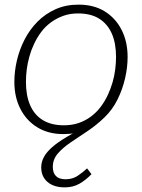

<svg xmlns="http://www.w3.org/2000/svg" viewBox="-20 -567 613 829"><path d="M158 156Q158 133 169 112Q180 91 204 69.5Q228 48 268.5 24Q309 0 369 -28L354 -8Q332 2 307 7Q282 12 254 12Q189 12 141.5 -17Q94 -46 68 -97Q42 -148 42 -213Q42 -259 53 -306Q64 -353 86 -396Q108 -439 141.5 -473Q175 -507 219.5 -527Q264 -547 319 -547Q385 -547 432 -518Q479 -489 505 -438Q531 -387 531 -321Q531 -276 520 -228.5Q509 -181 487.5 -137.5Q466 -94 432 -61Q397 -27 358 -1Q319 25 285 48Q251 71 229.5 96Q208 121 208 154Q208 179 221.5 193Q235 207 263 207Q293 207 315.5 192Q338 177 356 160L375 185Q350 211 322.5 226.5Q295 242 260 242Q212 242 185 218.5Q158 195 158 156ZM446 -158Q458 -184 466 -211.5Q474 -239 477.5 -267.5Q481 -296 481 -321Q481 -381 462.5 -422.5Q444 -464 408 -486.5Q372 -509 317 -509Q282 -509 253 -498.5Q224 -488 200 -470.5Q176 -453 158 -429Q140 -405 127 -377Q115 -352 107 -323.5Q99 -295 95.5 -267.5Q92 -240 92 -213Q92 -154 110.5 -112Q129 -70 165.5 -48Q202 -26 256 -26Q291 -26 320 -36Q349 -46 373 -64Q397 -82 415 -106Q433 -130 446 -158Z"/></svg>

Font: Roboto Serif Thin
Style: Italic
Weight: 250
Italic angle: -10°
Version: Version 1.007